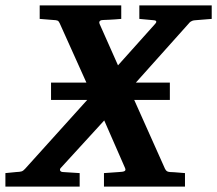

<svg xmlns="http://www.w3.org/2000/svg" viewBox="-64 -691 804 711"><path d="M565 -321V-385H439L635 -604C638 -608 644 -615 658 -616L720 -621V-671H452V-621L506 -616C519 -615 515 -607 510 -602L373 -449L305 -602C300 -614 310 -617 319 -617C319 -617 353 -618 385 -621V-671H83V-621C107 -619 133 -617 133 -617C148 -616 152 -616 157 -605L256 -385H125V-321H259L29 -66C19 -55 14 -55 -3 -54C-3 -54 -25 -52 -44 -50V0H231V-50L168 -54C157 -55 156 -64 161 -69L322 -245L399 -69C405 -56 393 -55 378 -54C378 -54 347 -52 321 -50V0H621V-50C592 -53 565 -54 565 -54C557 -55 552 -56 547 -66L433 -321Z"/></svg>

Font: Veleka
Style: Bold Italic
Weight: 700
Italic angle: -12°
Designer: Stefan Peev, Context Ltd, 2016; SIL International, 1997-2014.
Foundry: Stefan Peev, Context Ltd, 2016
Version: Version 5.000